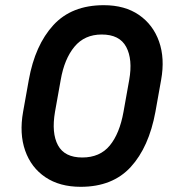

<svg xmlns="http://www.w3.org/2000/svg" viewBox="-20 -710 680 740"><path d="M601 -402 579 -279Q554 -143 484 -66.5Q414 10 291 10Q210 10 155 -27Q100 -64 77 -129.5Q54 -195 69 -279L91 -402Q115 -536 185.5 -613Q256 -690 380 -690Q461 -690 515.5 -652.5Q570 -615 593 -550Q616 -485 601 -402ZM478 -402Q492 -481 466.5 -529Q441 -577 372 -577Q306 -577 267 -530Q228 -483 214 -402L192 -279Q178 -197 203.5 -150Q229 -103 297 -103Q365 -103 403 -149Q441 -195 456 -279Z"/></svg>

Font: Inria Sans
Style: Bold Italic
Weight: 700
Italic angle: -10°
Designer: Black Foundry Team
Foundry: Black Foundry
Version: Version 1.2; ttfautohint (v1.8.3)